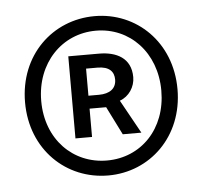

<svg xmlns="http://www.w3.org/2000/svg" viewBox="-38 -752 500 473"><g transform="rotate(-5 212.0 -516.0)"><path d="M212 -319C315 -319 400 -399 400 -516C400 -633 315 -713 212 -713C108 -713 23 -633 23 -516C23 -399 108 -319 212 -319ZM212 -356C128 -356 63 -421 63 -516C63 -610 128 -677 212 -677C296 -677 360 -610 360 -516C360 -421 296 -356 212 -356ZM139 -417H180V-487H221L256 -417H302L256 -500C279 -508 294 -531 294 -555C294 -603 257 -620 215 -620H139ZM180 -519V-586H208C238 -586 249 -572 249 -553C249 -531 233 -519 206 -519Z"/></g></svg>

Font: DAIFUKU Sans
Style: Regular
Weight: 400
Designer: Original font ‘Source Han Sans JP’ : Paul D. Hunt
Foundry: Daifuku
Version: Version 1.000